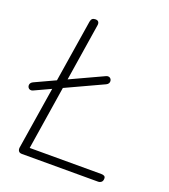

<svg xmlns="http://www.w3.org/2000/svg" viewBox="-131 -805 790 900"><g transform="rotate(20 263.5 -355.5)"><path d="M82 0Q71 0 66 -6.5Q61 -13 62 -24L168 -691Q170 -702 175.5 -706.5Q181 -711 191 -711Q202 -711 206.5 -704.5Q211 -698 209 -687L107 -39H464Q474 -39 479.5 -35.5Q485 -32 485 -24Q485 -11 478 -5.5Q471 0 462 0ZM29 -297Q22 -294 16 -295.5Q10 -297 6.5 -301.5Q3 -306 2.5 -312Q2 -318 5 -323.5Q8 -329 16 -333L329 -478Q336 -481 342 -479.5Q348 -478 351.5 -473.5Q355 -469 355.5 -463Q356 -457 353 -451.5Q350 -446 342 -442Z"/></g></svg>

Font: Nunito ExtraLight ExtraLight
Style: Italic
Weight: 250
Italic angle: -9°
Version: Version 3.602